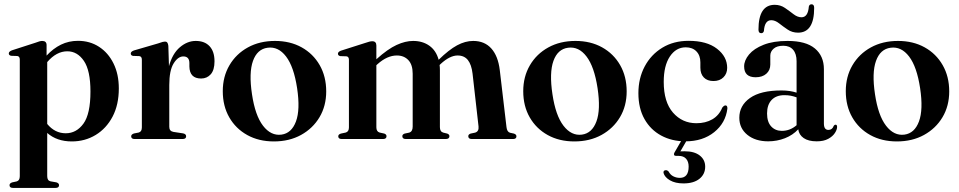

<svg xmlns="http://www.w3.org/2000/svg" viewBox="-20 -664 4582 917"><path d="M202.5 -448.5V-398.5Q234 -432.5 271.2 -450.8Q308.5 -469 352.5 -469Q409 -469 453 -440.5Q497 -412 522.2 -360.8Q547.5 -309.5 547.5 -241.5Q547.5 -164 517.8 -107.2Q488 -50.5 437 -19.5Q386 11.5 323 11.5Q251.5 11.5 205.5 -29V177Q205.5 198.5 221 202L249.5 207Q262 211 262 220.5Q262 233.5 245 233.5H42Q25.5 233.5 25.5 220.5Q25.5 211 38.5 207L59.5 202.5Q74.5 198.5 74.5 177.5V-379.5Q74.5 -395 62.5 -396.5L33.5 -397.5Q22 -399.5 22 -409Q22 -417.5 36.5 -423.5L149.5 -460Q170.5 -468.5 181.5 -468.5Q202.5 -468.5 202.5 -448.5ZM301.5 -419Q249.5 -419 205.5 -367.5V-72Q242 -27.5 294 -27.5Q345 -27.5 378.5 -73.5Q412 -119.5 412 -227Q412 -327 380.8 -373Q349.5 -419 301.5 -419Z M784 -445 787 -348Q803.5 -408 839 -438.2Q874.5 -468.5 915 -468.5Q957.5 -468.5 981 -443.2Q1004.5 -418 1004.5 -371Q1004.5 -329.5 986.5 -309.2Q968.5 -289 940.5 -289Q885.5 -289 884.5 -346.5V-363.5Q884 -394.5 855.5 -394.5Q830 -394.5 809.2 -361Q788.5 -327.5 788.5 -258V-58Q788.5 -37.5 808.5 -34L854.5 -27Q869 -24 869 -13Q869 0 851.5 0H623.5Q606.5 0 606.5 -13Q606.5 -22 619.5 -26.5L642.5 -31Q657.5 -35 657.5 -55.5V-378.5Q657.5 -394.5 645.5 -396L615.5 -397Q604.5 -399 604.5 -408.5Q604.5 -417.5 619.5 -423L734.5 -456.5Q749.5 -462 756.8 -463.8Q764 -465.5 768.5 -465.5Q782 -465.5 784 -445Z M1293.5 -468.5Q1365.5 -468.5 1420.5 -438Q1475.5 -407.5 1506.8 -353Q1538 -298.5 1538 -227.5Q1538 -158 1506 -104.2Q1474 -50.5 1417.8 -19.5Q1361.5 11.5 1288 11.5Q1216 11.5 1161 -19Q1106 -49.5 1075 -103.5Q1044 -157.5 1044 -228.5Q1044 -298 1075.8 -352.2Q1107.5 -406.5 1163.8 -437.5Q1220 -468.5 1293.5 -468.5ZM1324 -21Q1372.5 -27.5 1393.5 -83.8Q1414.5 -140 1399 -243Q1383.5 -345.5 1346.2 -394.2Q1309 -443 1258 -436Q1208.5 -429.5 1188.2 -373Q1168 -316.5 1183.5 -214Q1198.5 -112.5 1236.2 -63.5Q1274 -14.5 1324 -21Z M1777.5 -446.5V-381Q1832 -430 1874 -449.2Q1916 -468.5 1953 -468.5Q1998.5 -468.5 2030.8 -445.5Q2063 -422.5 2075 -378.5Q2124 -426.5 2163 -447.5Q2202 -468.5 2240 -468.5Q2294.5 -468.5 2326.8 -432.2Q2359 -396 2367 -329L2399 -57Q2401.5 -34 2416 -30L2434.5 -26Q2446.5 -22 2446.5 -13Q2446.5 0 2430 0H2233.5Q2216.5 0 2216.5 -13.5Q2216.5 -22 2227.5 -26L2249 -30.5Q2268 -36 2265.5 -60L2237 -312Q2232 -355 2214.8 -377Q2197.5 -399 2165.5 -399Q2128.5 -399 2084.5 -358.5L2079.5 -353.5Q2081 -342 2081 -329V-56.5Q2081 -35 2097.5 -30.5L2116 -26Q2126.5 -22 2126.5 -13.5Q2126.5 0 2108.5 0H1918.5Q1901.5 0 1901.5 -13.5Q1901.5 -22 1912.5 -26L1934 -30.5Q1951 -35.5 1951 -59.5V-312Q1951 -355 1930.2 -377Q1909.5 -399 1875.5 -399Q1829.5 -399 1783.5 -358L1777.5 -352.5V-56Q1777.5 -35.5 1793 -31L1815.5 -26Q1826 -22 1826 -13.5Q1826 0 1809 0H1612.5Q1595.5 0 1595.5 -13Q1595.5 -22 1608 -26L1631.5 -31Q1646.5 -35.5 1646.5 -55.5V-378Q1646.5 -393.5 1635 -395L1605 -396Q1594 -398.5 1594 -407.5Q1594 -416.5 1608.5 -422L1724.5 -459Q1746.5 -467 1758 -467Q1777.5 -467 1777.5 -446.5Z M2728.5 -468.5Q2800.5 -468.5 2855.5 -438Q2910.5 -407.5 2941.8 -353Q2973 -298.5 2973 -227.5Q2973 -158 2941 -104.2Q2909 -50.5 2852.8 -19.5Q2796.5 11.5 2723 11.5Q2651 11.5 2596 -19Q2541 -49.5 2510 -103.5Q2479 -157.5 2479 -228.5Q2479 -298 2510.8 -352.2Q2542.5 -406.5 2598.8 -437.5Q2655 -468.5 2728.5 -468.5ZM2759 -21Q2807.5 -27.5 2828.5 -83.8Q2849.5 -140 2834 -243Q2818.5 -345.5 2781.2 -394.2Q2744 -443 2693 -436Q2643.5 -429.5 2623.2 -373Q2603 -316.5 2618.5 -214Q2633.5 -112.5 2671.2 -63.5Q2709 -14.5 2759 -21Z M3453 -340Q3453 -312.5 3435.2 -294.8Q3417.5 -277 3387.5 -277Q3358 -277 3341.5 -294Q3325 -311 3325 -341V-366Q3325 -399 3306.2 -418.5Q3287.5 -438 3255 -438Q3208.5 -438 3179.2 -394Q3150 -350 3150 -273Q3150 -177 3194.2 -126.2Q3238.5 -75.5 3306 -75.5Q3350 -75.5 3382.2 -94.2Q3414.5 -113 3429.5 -150Q3438.5 -161 3445 -160.5Q3454.5 -160.5 3454 -145.5Q3445.5 -76.5 3391 -32.8Q3336.5 11 3254 11Q3189 11 3138 -16.5Q3087 -44 3058 -95.5Q3029 -147 3029 -219Q3029 -290 3059 -346.5Q3089 -403 3143 -436Q3197 -469 3269 -469Q3356 -469 3404.5 -431.2Q3453 -393.5 3453 -340ZM3241 -4H3266L3229.5 59Q3238 58.5 3250 58.5Q3296.5 58.5 3322.2 78.8Q3348 99 3348 132Q3348 168 3320.5 190Q3293 212 3244.5 212Q3205 212 3179.8 197.2Q3154.5 182.5 3149 162Q3147.5 150 3158.5 149Q3166 147.5 3173.5 155.5Q3181.5 171 3196 178.2Q3210.5 185.5 3227 185.5Q3269 185.5 3269 131.5Q3269 108 3256.8 94.2Q3244.5 80.5 3221.5 80.5H3209Q3201.5 80.5 3199.5 76Q3197.5 71.5 3201 65Z M3511 -101.5Q3511 -160 3562 -196Q3613 -232 3712 -232Q3734 -232 3751.8 -229.2Q3769.5 -226.5 3784.5 -221.5V-371.5Q3784.5 -407 3768 -426.2Q3751.5 -445.5 3721 -445.5Q3690.5 -445.5 3674.8 -431.5Q3659 -417.5 3659 -398.5V-356Q3659 -328.5 3640 -311.8Q3621 -295 3589 -295Q3534 -295 3534 -347Q3534 -375.5 3557.5 -403.8Q3581 -432 3627.2 -450.2Q3673.5 -468.5 3741.5 -468.5Q3829 -468.5 3872 -432.5Q3915 -396.5 3915 -333.5V-74Q3915 -43.5 3936.5 -43.5Q3955 -43.5 3962 -63Q3965.5 -68.5 3970.5 -68.5Q3978 -68.5 3978 -58Q3978 -45 3967.5 -28.8Q3957 -12.5 3935.5 -0.8Q3914 11 3880.5 11Q3841 11 3818.5 -4.5Q3796 -20 3792.5 -46.5Q3766.5 -18.5 3728.8 -3.8Q3691 11 3649 11Q3587.5 11 3549.2 -20.2Q3511 -51.5 3511 -101.5ZM3643.5 -122Q3643.5 -81.5 3663.2 -60.2Q3683 -39 3714 -39Q3753.5 -39 3784.5 -66V-199Q3771 -204 3757 -206.8Q3743 -209.5 3726.5 -209.5Q3687 -209.5 3665.2 -186.5Q3643.5 -163.5 3643.5 -122ZM3791.5 -508Q3763.5 -508 3741.8 -522.8Q3720 -537.5 3701 -552.5Q3682 -567.5 3663.5 -567.5Q3632 -567.5 3628.5 -516.5Q3626 -505.5 3615.5 -505.5Q3602.5 -505.5 3602.5 -522.5Q3602.5 -641 3680 -641Q3707.5 -641 3729.2 -626Q3751 -611 3770 -596.2Q3789 -581.5 3808 -581.5Q3839 -581.5 3843 -632.5Q3845.5 -643.5 3856 -643.5Q3868.5 -643.5 3868.5 -626.5Q3868.5 -508 3791.5 -508Z M4269 -468.5Q4341 -468.5 4396 -438Q4451 -407.5 4482.2 -353Q4513.5 -298.5 4513.5 -227.5Q4513.5 -158 4481.5 -104.2Q4449.5 -50.5 4393.2 -19.5Q4337 11.5 4263.5 11.5Q4191.5 11.5 4136.5 -19Q4081.5 -49.5 4050.5 -103.5Q4019.5 -157.5 4019.5 -228.5Q4019.5 -298 4051.2 -352.2Q4083 -406.5 4139.2 -437.5Q4195.5 -468.5 4269 -468.5ZM4299.5 -21Q4348 -27.5 4369 -83.8Q4390 -140 4374.5 -243Q4359 -345.5 4321.8 -394.2Q4284.5 -443 4233.5 -436Q4184 -429.5 4163.8 -373Q4143.5 -316.5 4159 -214Q4174 -112.5 4211.8 -63.5Q4249.5 -14.5 4299.5 -21Z"/></svg>

Font: Fraunces 72pt S000 SemiBold
Style: Regular
Weight: 600
Version: Version 1.000; ttfautohint (v1.8.3)